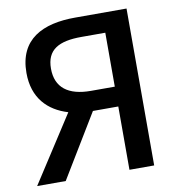

<svg xmlns="http://www.w3.org/2000/svg" viewBox="-82 -811 830 887"><g transform="rotate(-10 333.0 -368.0)"><path d="M21 0H155L335 -297H454V0H570V-736H329C177 -736 63 -682 63 -523C63 -405 129 -339 222 -311ZM342 -643H454V-390H342C236 -390 178 -434 178 -523C178 -612 236 -643 342 -643Z"/></g></svg>

Font: Kinto Sans Med
Style: Regular
Weight: 500
Designer: Authors: Ryoko NISHIZUKA  (kana & ideographs); Paul D. Hunt (Latin, Greek & Cyrillic); Wenlong ZHANG  (bopomofo); Sandol
Foundry: Adobe Systems Incorporated, ookami Inc.
Version: Version 0.001